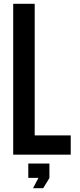

<svg xmlns="http://www.w3.org/2000/svg" viewBox="-20 -820 422 1018"><path d="M50 0V-800H164V-102H355V0ZM130 123V47H242V124L209 178H155L184 123Z"/></svg>

Font: Big Shoulders Text
Style: Bold
Weight: 700
Designer: Patric King
Foundry: XO Type Co
Version: Version 1.000; ttfautohint (v1.8.2)